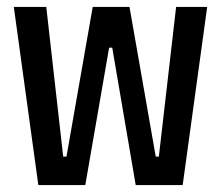

<svg xmlns="http://www.w3.org/2000/svg" viewBox="-20 -536 640 556"><path d="M91 0 20 -516H114L163 -82.5H172.5L248.5 -516H355L431 -82.5H440L490 -516H580L509 0H373L305 -398H296L227 0Z"/></svg>

Font: Lilex Medium
Style: Regular
Weight: 500
Designer: Mike Abbink, Paul van der Laan, Pieter van Rosmalen, Mikhael Khrustik
Foundry: Mikhael Khrustik
Version: Version 1.100